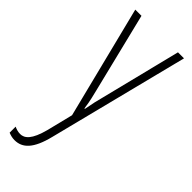

<svg xmlns="http://www.w3.org/2000/svg" viewBox="-253 -560 833 833"><g transform="rotate(45 163.5 -143.5)"><path d="M19 -529 149 -11 119 110C99 186 74 206 47 206C35 206 21 202 11 197V234C24 239 35 242 49 242C97 242 132 209 155 116L318 -529H281L189 -160C182 -134 176 -109 169 -70H166C163 -89 163 -100 148 -159L57 -529Z"/></g></svg>

Font: Noto Sans Kannada ExtraCondensed ExtraLight
Style: Regular
Weight: 200
Width: 2
Designer: Jelle Bosma - Monotype Design Team
Foundry: Monotype Imaging Inc.
Version: Version 2.005